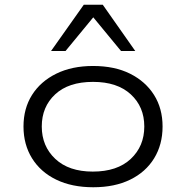

<svg xmlns="http://www.w3.org/2000/svg" viewBox="-20 -781 784 809"><path d="M373 8Q283 8 217 -24Q151 -56 115 -114Q79 -172 79 -248Q79 -324 115 -381Q151 -438 217 -470.5Q283 -503 372 -503Q463 -503 528 -470.5Q593 -438 629 -381Q665 -324 665 -248Q665 -172 629.5 -114Q594 -56 528.5 -24Q463 8 373 8ZM371 -58Q474 -58 531 -111.5Q588 -165 588 -248Q588 -331 531 -383.5Q474 -436 372 -436Q269 -436 212.5 -383.5Q156 -331 156 -248Q156 -165 213 -111.5Q270 -58 371 -58ZM195 -566 333 -761H413L550 -566H490L373 -708L256 -566Z"/></svg>

Font: Nunito Sans 7pt Expanded Light
Style: Regular
Weight: 300
Width: 7
Designer: Vernon Adams
Foundry: Vernon Adams
Version: Version 3.101;gftools[0.9.27]